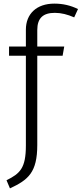

<svg xmlns="http://www.w3.org/2000/svg" viewBox="-20 -822 451 1061"><path d="M283 -751C319 -751 353 -742 390 -726L411 -772C370 -792 328 -802 280 -802C183 -802 123 -746 123 -658V-565H30V-514H123V-18C123 107 91 137 16 174L35 219C136 172 186 131 186 -21V-514H326L335 -565H186V-656C186 -723 219 -751 283 -751Z"/></svg>

Font: Glow Sans SC Normal
Style: Regular
Weight: 400
Designer: Ryoko NISHIZUKA (kana, bopomofo & ideographs); Paul D. Hunt (Latin, Greek & Cyrillic); Sandoll Communications, Soo-young
Version: Version 0.93